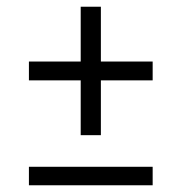

<svg xmlns="http://www.w3.org/2000/svg" viewBox="-20 -551 540 571"><path d="M280 -149H220V-312H66V-368H220V-531H280V-368H434V-312H280ZM66 0V-55H434V0Z"/></svg>

Font: Iosevka SS04 Light
Style: Regular
Weight: 300
Monospace: yes
Designer: Belleve Invis
Foundry: Belleve Invis
Version: Version 19.0.0; ttfautohint (v1.8.4)